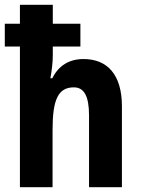

<svg xmlns="http://www.w3.org/2000/svg" viewBox="-20 -780 587 800"><path d="M200 -760H63V-681H0V-586H63V0H199V-238C199 -365 222 -416 288 -416C331 -416 351 -378 351 -299V0H488V-337C488 -467 429 -534 328 -534C269 -534 224 -507 198 -454H190C196 -487 200 -522 200 -548V-586H315V-681H200Z"/></svg>

Font: Noto Sans Lao UI Cond
Style: Bold
Weight: 700
Width: 3
Designer: Monotype Design Team
Foundry: Monotype Imaging Inc.
Version: Version 2.000